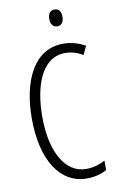

<svg xmlns="http://www.w3.org/2000/svg" viewBox="-100 -968 631 1031"><g transform="rotate(-10 215.5 -452.0)"><path d="M274 -914C248 -914 237 -895 237 -868C237 -841 250 -822 273 -822C296 -822 309 -840 309 -868C309 -895 299 -914 274 -914ZM289 -674C321 -674 354 -665 385 -646L407 -693C369 -714 330 -725 287 -725C123 -725 52 -555 52 -358C52 -129 144 10 288 10C330 10 369 0 397 -17V-68C371 -54 336 -41 293 -41C180 -41 109 -165 109 -357C109 -521 159 -674 289 -674Z"/></g></svg>

Font: Noto Sans Lao Looped ExtraCondensed Light
Style: Regular
Weight: 300
Width: 2
Designer: Mark Frömberg, Ben Mitchell
Foundry: The Fontpad Ltd
Version: Version 1.002